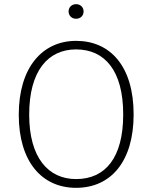

<svg xmlns="http://www.w3.org/2000/svg" viewBox="-20 -890 731 921"><path d="M345 -870C323 -870 309 -854 309 -835C309 -816 323 -800 345 -800C367 -800 381 -816 381 -835C381 -854 367 -870 345 -870ZM345 -694C183 -694 70 -566 70 -340C70 -113 182 11 345 11C513 11 621 -117 621 -341C621 -572 509 -694 345 -694ZM345 -653C482 -653 571 -552 571 -341C571 -133 485 -31 345 -31C212 -31 120 -133 120 -340C120 -551 211 -653 345 -653Z"/></svg>

Font: Fira Sans ExtraLight
Style: Regular
Weight: 200
Designer: bBox Type GmbH & Carrois Corporate GbR & Edenspiekermann AG
Foundry: bBox Type GmbH & Carrois Corporate GbR & Edenspiekermann AG
Version: Version 4.300;PS 004.300;hotconv 1.0.88;makeotf.lib2.5.64775